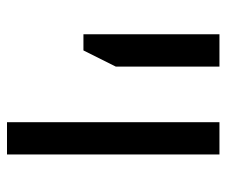

<svg xmlns="http://www.w3.org/2000/svg" viewBox="-68 -564 632 535"><g transform="rotate(90 247.5 -296.0)"><path d="M320 0V-592H410V0ZM75 -213V-592H165V-303L120 -213Z"/></g></svg>

Font: Noto Sans Hebrew
Style: Regular
Weight: 400
Designer: Monotype Design Team
Foundry: Monotype Imaging Inc.
Version: Version 2.003